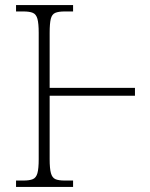

<svg xmlns="http://www.w3.org/2000/svg" viewBox="-20 -734 591 754"><path d="M43 0V-25H72Q96 -25 109 -30.5Q122 -36 127 -54Q132 -72 132 -109V-605Q132 -642 127 -660Q122 -678 109 -683.5Q96 -689 72 -689H43V-714H267V-689H234Q210 -689 197 -683.5Q184 -678 179.5 -660Q175 -642 175 -605V-389H510V-358H175V-109Q175 -72 180 -54Q185 -36 197.5 -30.5Q210 -25 234 -25H267V0Z"/></svg>

Font: Noto Serif SemiCondensed ExtraLight
Style: Regular
Weight: 200
Width: 4
Designer: Monotype Design Team
Foundry: Monotype Imaging Inc.
Version: Version 2.014